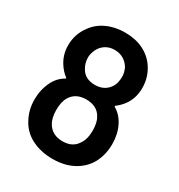

<svg xmlns="http://www.w3.org/2000/svg" viewBox="-171 -826 882 948"><g transform="rotate(30 270.0 -352.0)"><path d="M487 -202Q487 -142 461 -93Q435 -46 385 -19Q335 8 267 8Q200 8 148 -18.5Q96 -45 70 -96Q44 -143 44 -203Q44 -257 67 -305Q87 -346 124 -367Q129 -370 125 -374Q100 -392 80 -424Q54 -466 54 -517Q54 -580 91 -630Q118 -669 164 -690.5Q210 -712 267 -712Q326 -712 370.5 -690.5Q415 -669 442 -630Q477 -579 477 -517Q477 -462 450 -421Q431 -393 406 -375Q402 -371 406 -368Q444 -346 465 -303Q487 -259 487 -202ZM169 -515Q169 -481 186 -454Q210 -413 266 -413Q320 -413 348 -455Q363 -477 363 -516Q363 -538 352 -562Q339 -585 317 -598.5Q295 -612 265 -612Q237 -612 215 -598.5Q193 -585 181 -561Q169 -535 169 -515ZM370 -212Q370 -258 354 -284Q329 -330 266 -330Q207 -330 180 -286Q163 -259 163 -211Q163 -165 181 -136Q208 -92 267 -92Q323 -92 349 -133Q370 -162 370 -212Z"/></g></svg>

Font: Amber EN SemiBold
Style: Regular
Weight: 600
Designer: Jeremy Tribby
Foundry: Tribby Type
Version: Version 1.408 November 24, 2021